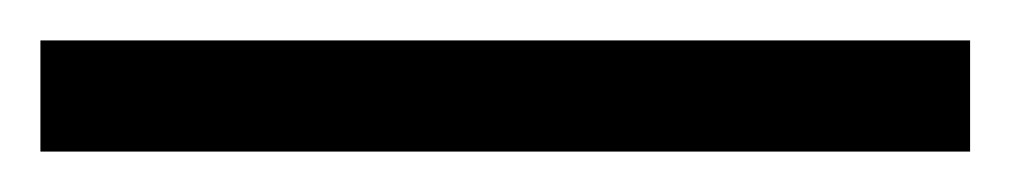

<svg xmlns="http://www.w3.org/2000/svg" viewBox="-20 121 500 95"><path d="M0 141H460V196H0Z"/></svg>

Font: PT Serif Caption
Style: Regular
Weight: 400
Designer: A.Korolkova, O.Umpeleva, V.Yefimov
Foundry: ParaType Ltd
Version: Version 1.000W OFL